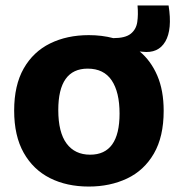

<svg xmlns="http://www.w3.org/2000/svg" viewBox="-20 -671 686 705"><path d="M306 14Q225 14 163.5 -17Q102 -48 67 -110Q32 -172 32 -265Q32 -358 67 -419.5Q102 -481 164 -511.5Q226 -542 306 -542Q354 -542 396 -531Q440 -531 460 -547Q480 -563 484 -590Q488 -617 485 -651H599Q613 -563 587 -518.5Q561 -474 503 -481L493 -482Q534 -448 557.5 -393.5Q581 -339 581 -264Q581 -169 545 -107Q509 -45 446.5 -15.5Q384 14 306 14ZM311 -103Q419 -103 419 -254Q419 -333 390 -376Q361 -419 302 -419Q194 -419 194 -267Q194 -185 224.5 -144Q255 -103 311 -103Z"/></svg>

Font: Bricolage Grotesque 12pt ExtraBold
Style: Regular
Weight: 800
Designer: Mathieu Triay
Foundry: Atelier Triay
Version: Version 1.001; ttfautohint (v1.8.4.7-5d5b);gftools[0.9.33.de